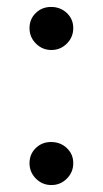

<svg xmlns="http://www.w3.org/2000/svg" viewBox="-20 -520 296 553"><path d="M127 -111Q154 -111 172.5 -93.5Q191 -76 191 -50Q191 -24 172.5 -5.5Q154 13 128 13Q102 13 83.5 -5.5Q65 -24 65 -50Q65 -76 83 -93.5Q101 -111 127 -111ZM127 -500Q154 -500 172.5 -482.5Q191 -465 191 -439Q191 -413 172.5 -394.5Q154 -376 128 -376Q102 -376 83.5 -394.5Q65 -413 65 -439Q65 -465 83 -482.5Q101 -500 127 -500Z"/></svg>

Font: Adamina
Style: Regular
Weight: 400
Designer: Cyreal (www.cyreal.org)
Foundry: Alexei Vanyashin
Version: Version 1.013